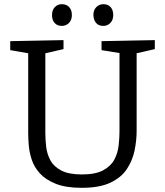

<svg xmlns="http://www.w3.org/2000/svg" viewBox="-20 -890 789 919"><path d="M466 -693 721 -698V-655L634 -635V-264Q634 -217 624 -169Q614 -121 587 -80.5Q560 -40 508 -15.5Q456 9 371 9Q295 9 246.5 -10.5Q198 -30 170.5 -60.5Q143 -91 131.5 -127Q120 -163 117.5 -196.5Q115 -230 115 -253V-635L29 -650V-693L284 -698V-655L197 -635V-253Q197 -222 201 -187.5Q205 -153 221 -123Q237 -93 273 -74Q309 -55 372 -55Q437 -55 474 -75Q511 -95 527.5 -126.5Q544 -158 548 -194.5Q552 -231 552 -264V-636L466 -650ZM475 -766Q452 -766 440 -780Q428 -794 427 -818Q427 -842 441 -856Q455 -870 475 -870Q497 -870 509.5 -856Q522 -842 522 -818Q522 -794 508 -780Q494 -766 475 -766ZM276 -766Q254 -766 241.5 -780Q229 -794 229 -818Q229 -842 242.5 -856Q256 -870 276 -870Q298 -870 311 -856Q324 -842 324 -818Q324 -794 310 -780Q296 -766 276 -766Z"/></svg>

Font: Bitter
Style: Regular
Weight: 400
Designer: Sol Matas, and Bitter project Authors
Foundry: Sol Matas
Version: Version 2.001